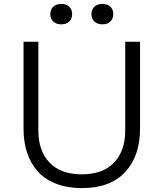

<svg xmlns="http://www.w3.org/2000/svg" viewBox="-20 -943 835 980"><path d="M293 -818.8Q266.6 -818.8 251.7 -833.3Q236.8 -847.7 236.8 -871.1Q236.8 -894.5 251.7 -908.7Q266.6 -922.9 293 -922.9Q318.8 -922.9 333.5 -908.7Q348.1 -894.5 348.1 -871.1Q348.1 -847.7 333.5 -833.3Q318.8 -818.8 293 -818.8ZM502.9 -818.8Q476.6 -818.8 461.7 -833.3Q446.8 -847.7 446.8 -871.1Q446.8 -894.5 461.7 -908.7Q476.6 -922.9 502.9 -922.9Q528.8 -922.9 543.5 -908.7Q558.1 -894.5 558.1 -871.1Q558.1 -847.7 543.5 -833.3Q528.8 -818.8 502.9 -818.8ZM397.9 17.1Q324.2 17.1 267.1 -4.9Q210 -26.9 173.6 -67.1Q137.2 -107.4 118.7 -162.6Q100.1 -217.8 100.1 -285.2V-730H175.8V-275.9Q175.8 -172.9 232.9 -113Q290 -53.2 397.9 -53.2Q504.9 -53.2 562 -113Q619.1 -172.9 619.1 -275.9V-730H694.8V-285.2Q694.8 -147 618.9 -64.9Q543 17.1 397.9 17.1Z"/></svg>

Font: Sora Light
Style: Regular
Weight: 300
Designer: Jonathan Barnbrook, Julián Moncada
Foundry: Barnbrook Fonts
Version: Version 2.000